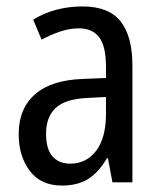

<svg xmlns="http://www.w3.org/2000/svg" viewBox="-20 -566 500 596"><path d="M236 -546Q318 -546 354.5 -499.5Q391 -453 391 -363V0H329L315 -75H312Q287 -32 254.5 -11Q222 10 172 10Q107 10 72.5 -35.5Q38 -81 38 -150Q38 -229 89 -273.5Q140 -318 239 -321L309 -324V-359Q309 -422 288 -450Q267 -478 225 -478Q197 -478 168 -468.5Q139 -459 109 -443L83 -505Q115 -525 154 -535.5Q193 -546 236 -546ZM252 -262Q183 -259 153 -231Q123 -203 123 -151Q123 -103 143 -80.5Q163 -58 198 -58Q248 -58 278.5 -98Q309 -138 309 -213V-265Z"/></svg>

Font: Noto Sans Lao Condensed
Style: Regular
Weight: 400
Width: 3
Designer: Monotype Design Team
Foundry: Monotype Imaging Inc.
Version: Version 2.003; ttfautohint (v1.8.4.7-5d5b)